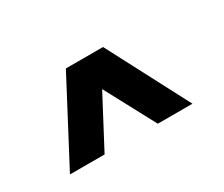

<svg xmlns="http://www.w3.org/2000/svg" viewBox="-58 -864 617 528"><g transform="rotate(-30 250.0 -600.0)"><path d="M42 -471 178 -729H296L431 -471H321L236 -630L152 -471Z"/></g></svg>

Font: Hubot Sans Condensed SemiBold
Style: Regular
Weight: 600
Width: 3
Designer: Deni Anggara
Foundry: GitHub, Inc., Subsidiary of Microsoft Corporation
Version: Version 2.000